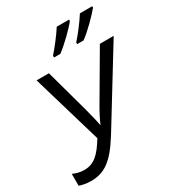

<svg xmlns="http://www.w3.org/2000/svg" viewBox="-221 -1074 1108 1214"><g transform="rotate(-30 333.0 -467.0)"><path d="M0 -91V-4C19 3 52 10 83 10C186 10 250 -39 337 -178L666 -714H565L370 -381C347 -342 328 -305 311 -266C303 -310 291 -354 279 -401L193 -714H103L253 -205C196 -112 153 -72 81 -72C52 -72 23 -80 0 -91ZM317 -784C365 -819 448 -900 473 -934V-944H383C356 -901 304 -834 271 -797V-784ZM440 -784H486C536 -819 615 -900 642 -934V-944H552C525 -901 475 -834 440 -797Z"/></g></svg>

Font: BC Sans
Style: Italic
Weight: 400
Italic angle: -12°
Designer: Monotype Design Team
Designer: Province of B.C.
Foundry: Monotype Imaging Inc.
Version: Version 2.000;GOOG;noto-source:20170915:90ef993387c0